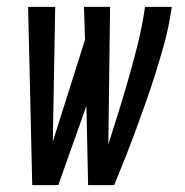

<svg xmlns="http://www.w3.org/2000/svg" viewBox="-20 -540 540 560"><path d="M74 0 62 -520H141L134 -127L228 -424L225 -520H301L296 -119Q311 -166 325.5 -212.5Q340 -259 353.5 -306Q367 -353 379 -400Q391 -447 399 -494L403 -520H481L477 -494Q470 -452 458.5 -410.5Q447 -369 434 -327.5Q421 -286 406.5 -245Q392 -204 377 -163Q362 -122 346 -81.5Q330 -41 313 0H237L232 -231L150 0Z"/></svg>

Font: Iosevka Gothic
Style: Italic
Weight: 400
Italic angle: -9°
Monospace: yes
Designer: Belleve Invis
Foundry: Belleve Invis
Version: Version 15.5.1; ttfautohint (v1.8.4)